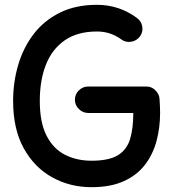

<svg xmlns="http://www.w3.org/2000/svg" viewBox="-20 -733 718 801"><path d="M292.5 -316.9Q292.5 -339.8 309.1 -356Q325.7 -372.1 348.1 -372.1H590.3Q613.3 -372.1 628.9 -355.7Q644.5 -339.4 645.5 -320.8Q646.5 -305.7 647.2 -291Q647.9 -276.4 647.9 -262.2Q647.9 -200.7 633.1 -145Q618.2 -89.4 585 -45.9Q551.8 -2.4 496.8 22.7Q441.9 47.9 361.8 47.9Q272 47.9 197.8 6.8Q123.5 -34.2 79.1 -114.3Q34.7 -194.3 34.7 -312Q34.7 -389.6 55.7 -461.4Q76.7 -533.2 119.6 -589.8Q162.6 -646.5 228.8 -679.7Q294.9 -712.9 384.8 -712.9Q477.5 -712.9 551.8 -657.7Q570.3 -644 573.7 -621.3Q577.1 -598.6 563.5 -580.6Q549.8 -562.5 526.9 -558.8Q503.9 -555.2 485.8 -568.8Q440.9 -601.6 384.8 -601.6Q303.7 -601.6 250.7 -565.2Q197.8 -528.8 171.9 -463.9Q146 -398.9 146 -312Q146 -221.2 174.6 -166.3Q203.1 -111.3 252 -86.9Q300.8 -62.5 361.8 -62.5Q434.1 -62.5 471.4 -85.2Q508.8 -107.9 522.5 -152.3Q536.1 -196.8 536.1 -261.7H348.1Q325.7 -261.7 309.1 -278.1Q292.5 -294.4 292.5 -316.9Z"/></svg>

Font: Mikhak-FD SemiBold
Style: Regular
Weight: 600
Designer: Amin Abedi
Version: Version 3.2